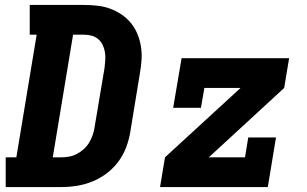

<svg xmlns="http://www.w3.org/2000/svg" viewBox="-20 -755 1240 775"><path d="M3 0V-120H46L128 -615H100V-735H319Q346 -735 373 -732Q400 -729 424.5 -720Q449 -711 470.5 -696.5Q492 -682 508 -662.5Q524 -643 534 -619.5Q544 -596 548.5 -569.5Q553 -543 551.5 -516Q550 -489 545 -461L506 -223Q501 -192 489.5 -161Q478 -130 458 -103Q438 -76 411 -55.5Q384 -35 353 -22.5Q322 -10 290.5 -5Q259 0 228 0ZM193 -120H228Q244 -120 260 -123Q276 -126 291 -134Q306 -142 319 -154Q332 -166 340.5 -180.5Q349 -195 354.5 -211Q360 -227 362 -243L402 -481Q404 -497 405 -513Q406 -529 403.5 -544.5Q401 -560 394.5 -573.5Q388 -587 376.5 -597Q365 -607 350 -611Q335 -615 319 -615H275ZM626 0 646 -120 951 -400H805L791 -320H679L713 -520H1147L1127 -400L823 -120H969L982 -200H1094L1061 0Z"/></svg>

Font: Iosevka Etoile Heavy Oblique
Style: Regular
Weight: 900
Italic angle: -9°
Designer: Belleve Invis
Foundry: Belleve Invis
Version: Version 15.5.2; ttfautohint (v1.8.4)